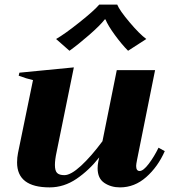

<svg xmlns="http://www.w3.org/2000/svg" viewBox="-20 -802 734 832"><path d="M281 -582 223 -633Q260 -654 324 -705Q388 -756 410 -782H488Q498 -757 541.5 -705.5Q585 -654 614 -633L535 -582Q508 -609 478 -650Q448 -691 437 -718H434Q414 -692 367 -651Q320 -610 281 -582ZM694 -147Q664 -79 613.5 -34.5Q563 10 500 10Q461 10 432 -9.5Q403 -29 403 -73Q403 -86 406 -102L410 -120Q366 -64 311.5 -27Q257 10 195 10Q54 10 54 -98Q54 -119 58 -139L123 -455Q95 -461 61 -474L64 -487L300 -510L225 -142Q218 -110 218 -87Q218 -62 227.5 -52.5Q237 -43 259 -43Q287 -43 331 -83.5Q375 -124 424 -190L486 -498H652L574 -110Q570 -90 570 -83Q570 -61 585 -61Q601 -61 624.5 -92Q648 -123 667 -162Z"/></svg>

Font: Trirong ExtraBold
Style: Italic
Weight: 800
Italic angle: -12°
Designer: Katatrad Team
Foundry: CadsonDemak
Version: Version 1.001